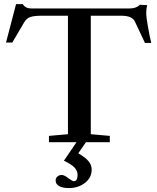

<svg xmlns="http://www.w3.org/2000/svg" viewBox="-20 -705 780 952"><path d="M222.7 0V-31.2L316.9 -39.6V-627H185.5Q148.9 -627 130.4 -620.6Q111.8 -614.3 100.1 -594.7L41 -494.1H9.8L59.6 -684.6H92.8Q106.4 -663.1 133.8 -663.1H623Q655.8 -663.1 673.8 -681.6L710.4 -679.2Q705.1 -665.5 705.1 -634.8Q705.1 -622.6 713.4 -573.7Q721.7 -524.9 730 -492.2H698.7L648.9 -598.1Q635.7 -627 581.5 -627H430.2V-39.6L524.4 -31.2V0H406.2L368.2 55.2Q403.8 75.7 419.2 94.5Q434.6 113.3 434.6 136.2Q434.6 175.8 401.4 201.7Q368.2 227.5 321.8 227.5Q289.6 227.5 272.7 217.5Q255.9 207.5 255.9 189.9Q255.9 177.7 264.6 170.2Q273.4 162.6 285.6 162.6Q298.8 162.6 318.4 178.2Q338.9 193.4 345.2 193.4Q364.7 193.4 364.7 162.6Q364.7 141.6 348.9 125.2Q333 108.9 296.9 91.8L359.4 0Z"/></svg>

Font: Elstob 10pt Medium
Style: Regular
Weight: 500
Designer: Peter S. Baker
Version: Version 1.015